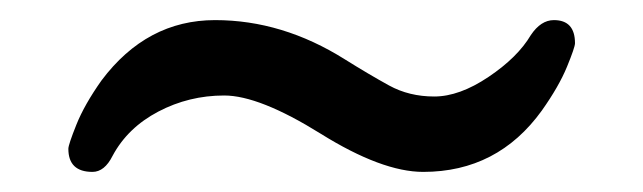

<svg xmlns="http://www.w3.org/2000/svg" viewBox="-20 -344 640 191"><path d="M401 -173Q360 -173 299 -211Q238 -249 203 -249Q168 -249 137.5 -233Q107 -217 92 -189Q84 -173 72 -173Q48 -173 48 -196Q48 -200 56 -220Q64 -240 81 -264Q126 -324 194 -324Q261 -324 323 -285Q347 -270 367 -259Q387 -248 412 -248Q437 -248 466 -267.5Q495 -287 508 -309Q518 -324 531 -324Q552 -324 552 -301Q552 -297 544 -277.5Q536 -258 519 -234Q475 -173 401 -173Z"/></svg>

Font: linja waso lili
Style: Bold
Weight: 400
Designer: Fontworks Inc.
Version: Version 1.000;August 6, 2022;FontCreator 14.0.0.2814 64-bit